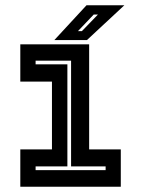

<svg xmlns="http://www.w3.org/2000/svg" viewBox="-20 -708 535 728"><path d="M57 0V-141.5H177V-398.5H57V-540H318V-141.5H438V0ZM115 -63H380.5V-77H249.5V-478H115V-464H235.5V-77H115ZM186 -556 308 -688H451.5L309.5 -556ZM275.5 -590H290.5L351.5 -653H335.5Z"/></svg>

Font: Tourney Thin
Style: Regular
Weight: 100
Designer: Tyler Finck
Foundry: Etcetera Type Co
Version: Version 1.015